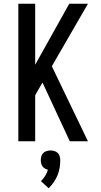

<svg xmlns="http://www.w3.org/2000/svg" viewBox="-20 -755 540 1026"><path d="M78 0V-735H168V-409L350 -735H450L257 -401L450 0H353L207 -314L168 -246V0ZM240 251 199 213Q212 200 221.5 184.5Q231 169 236 152Q228 150 220 145.5Q212 141 207 134Q202 127 200 118.5Q198 110 198 101Q198 90 201 80Q204 70 211.5 62.5Q219 55 229.5 52Q240 49 250 49Q260 49 270.5 52Q281 55 288.5 62.5Q296 70 299 80Q302 90 302 101Q302 122 298.5 142.5Q295 163 287 182.5Q279 202 267 219Q255 236 240 251Z"/></svg>

Font: Iosevka Term Medium
Style: Regular
Weight: 500
Monospace: yes
Designer: Belleve Invis
Foundry: Belleve Invis
Version: Version 26.3.1